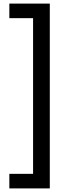

<svg xmlns="http://www.w3.org/2000/svg" viewBox="-20 -888 386 1068"><path d="M32 160V79H164V-787H32V-868H257V160Z"/></svg>

Font: Encode Sans Wide
Style: Medium
Weight: 500
Designer: Pablo Impallari, Andres Torresi
Foundry: Pablo Impallari, Andres Torresi
Version: Version 1.000; ttfautohint (v1.00) -l 8 -r 50 -G 200 -x 14 -